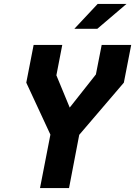

<svg xmlns="http://www.w3.org/2000/svg" viewBox="-20 -959 689 979"><path d="M184 0H332L384 -271.5L611.5 -537.5L649 -730H498.5L469 -579.5L335.5 -410.5L267.5 -575L297.5 -730H151.5L114 -537.5L237 -272.5ZM359 -812 478 -939H625L476 -812Z"/></svg>

Font: Monaspace Krypton
Style: Bold Italic
Weight: 700
Italic angle: -11°
Designer: Riley Cran & the Lettermatic Team
Foundry: Lettermatic
Version: Version 1.101 (Monaspace Krypton)